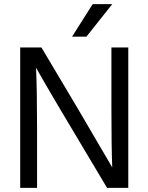

<svg xmlns="http://www.w3.org/2000/svg" viewBox="-20 -902 713 922"><path d="M395 -726H326L425 -882H519ZM158 0H77V-674H179L348 -390L519 -98Q515 -195 515 -389V-674H596V0H494Q214 -467 153 -577Q158 -473 158 -284Z"/></svg>

Font: Hind Madurai
Style: Regular
Weight: 400
Designer: Jyotish Sonowal
Foundry: Indian Type Foundry
Version: Version 0.702;PS 1.0;hotconv 1.0.81;makeotf.lib2.5.63406